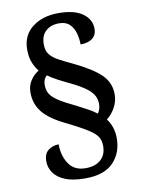

<svg xmlns="http://www.w3.org/2000/svg" viewBox="-95 -824 734 1001"><g transform="rotate(-10 272.0 -323.5)"><path d="M275 113Q208 113 167.5 96Q127 79 108 51Q89 23 89 -10Q89 -50 113 -68Q137 -86 168 -86Q168 -25 197 18Q226 61 285 61Q338 61 366.5 34.5Q395 8 395 -37Q395 -58 388.5 -74.5Q382 -91 364.5 -106.5Q347 -122 312.5 -142Q278 -162 221 -190Q139 -230 104.5 -274Q70 -318 70 -377Q70 -412 87.5 -439.5Q105 -467 132 -483Q115 -503 103.5 -532Q92 -561 92 -600Q92 -676 146.5 -718Q201 -760 284 -760Q370 -760 413.5 -728Q457 -696 457 -647Q457 -615 434.5 -597Q412 -579 371 -579Q371 -609 363 -638.5Q355 -668 335 -687.5Q315 -707 280 -707Q235 -707 208.5 -682.5Q182 -658 182 -612Q182 -579 197.5 -559Q213 -539 242.5 -523Q272 -507 315 -487Q413 -440 457 -397Q501 -354 501 -292Q501 -255 482.5 -222Q464 -189 438 -170Q454 -150 463 -123Q472 -96 472 -66Q472 13 423.5 63Q375 113 275 113ZM397 -208Q404 -218 408 -230Q412 -242 412 -257Q412 -279 402.5 -299Q393 -319 366 -340Q339 -361 288 -386Q254 -402 223.5 -418Q193 -434 169 -451Q150 -432 150 -403Q150 -375 162.5 -355Q175 -335 206 -315Q237 -295 292 -269Q324 -252 350 -238.5Q376 -225 397 -208Z"/></g></svg>

Font: Noto Serif Malayalam SemiBold
Style: Regular
Weight: 600
Designer: Indian type Foundry, Jelle Bosma, Monotype Design Team
Foundry: Monotype Imaging Inc.
Version: Version 2.104; ttfautohint (v1.8.4.7-5d5b)